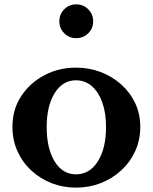

<svg xmlns="http://www.w3.org/2000/svg" viewBox="-20 -850 700 880"><path d="M328 -540Q388 -540 441 -520Q494 -500 535 -463.5Q576 -427 599.5 -377.5Q623 -328 623 -269Q623 -208 599.5 -157Q576 -106 535 -68.5Q494 -31 441 -10.5Q388 10 328 10Q269 10 216.5 -10.5Q164 -31 123.5 -68.5Q83 -106 60 -157Q37 -208 37 -269Q37 -348 77 -409Q117 -470 183 -505Q249 -540 328 -540ZM328 -482Q267 -482 230.5 -423Q194 -364 194 -268Q194 -169 230.5 -110Q267 -51 328 -51Q391 -51 428.5 -110.5Q466 -170 466 -268Q466 -332 449 -380Q432 -428 401 -455Q370 -482 328 -482ZM252 -752Q252 -785 274.5 -807.5Q297 -830 329 -830Q362 -830 384.5 -807.5Q407 -785 407 -752Q407 -720 384.5 -697.5Q362 -675 329 -675Q297 -675 274.5 -697.5Q252 -720 252 -752Z"/></svg>

Font: Libre Baskerville
Style: Bold
Weight: 700
Designer: Pablo Impallari, Rodrigo Fuenzalida
Foundry: Pablo Impallari, Rodrigo Fuenzalida
Version: Version 1.051; ttfautohint (v1.8.4.7-5d5b)